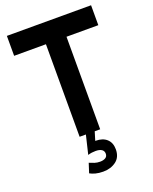

<svg xmlns="http://www.w3.org/2000/svg" viewBox="-170 -792 893 1123"><g transform="rotate(-20 277.0 -230.5)"><path d="M213 0V-576H15V-700H539V-576H341V0ZM283 79 244 64Q256 60 267.5 57Q279 54 293 54Q337 54 362 77Q387 100 387 141Q387 190 354 214.5Q321 239 274 239Q247 239 226.5 233.5Q206 228 192 220L211 161Q227 168 242.5 173Q258 178 276 178Q297 178 310 170Q323 162 323 145Q323 128 310 119Q297 110 272 110Q260 110 248.5 111.5Q237 113 224 117L252 0H307Z"/></g></svg>

Font: Cabin VF Beta
Style: Regular
Weight: 400
Designer: Pablo Impallari
Foundry: Pablo Impallari. http://www.impallari.com Igino Marini. http://www.ikern.com
Version: Version 2.200